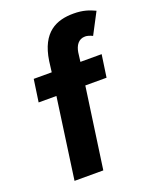

<svg xmlns="http://www.w3.org/2000/svg" viewBox="-134 -785 693 862"><g transform="rotate(-20 212.5 -354.0)"><path d="M71 0H208.5L263 -386H364.5L380 -493H278.5L284 -536.5C289 -567 304.5 -593 337 -593C347 -593 360 -589 372 -583L425 -684C397 -697 369 -707.5 323 -707.5C241.5 -707.5 167.5 -676.5 148 -544.5L141.5 -493H55.5L40 -386H125Z"/></g></svg>

Font: HK Grotesk ExtraBold
Style: Italic
Weight: 800
Italic angle: -16°
Designer: Alfredo Marco Pradil
Foundry: Hanken Design Co.
Version: Version 3.001;FEAKit 1.0